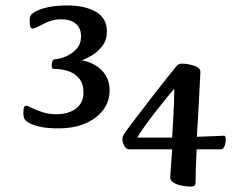

<svg xmlns="http://www.w3.org/2000/svg" viewBox="-20 -672 876 706"><path d="M194 -200Q153 -200 127 -206Q101 -212 85 -221Q75 -227 70.5 -234Q66 -241 66 -256Q66 -272 68 -277.5Q70 -283 78 -283Q82 -283 97.5 -275Q113 -267 136.5 -259.5Q160 -252 187 -252Q232 -252 259.5 -273Q287 -294 287 -331Q287 -364 271 -383.5Q255 -403 229.5 -411Q204 -419 175 -419Q170 -419 170 -432Q170 -441 172.5 -447Q175 -453 181 -454Q201 -455 223.5 -465Q246 -475 262 -493Q278 -511 278 -538Q278 -569 258.5 -585Q239 -601 205 -601Q186 -601 169 -596Q152 -591 138 -583Q124 -576 114.5 -571.5Q105 -567 100 -567Q95 -567 92 -572.5Q89 -578 89 -599Q89 -611 94.5 -617.5Q100 -624 109 -629Q129 -640 159 -646Q189 -652 228 -652Q291 -652 332 -629Q373 -606 373 -556Q373 -524 355.5 -502Q338 -480 316.5 -467.5Q295 -455 281 -450Q326 -442 354.5 -413Q383 -384 383 -339Q383 -300 360 -268.5Q337 -237 294.5 -218.5Q252 -200 194 -200ZM680 14Q665 14 647.5 10.5Q630 7 618 -0.5Q606 -8 606 -18Q606 -24 607 -39.5Q608 -55 609.5 -73Q611 -91 612 -105.5Q613 -120 613 -123H455Q444 -123 437 -136Q430 -149 430 -160Q430 -167 433 -173Q435 -179 453.5 -203.5Q472 -228 498 -262Q524 -296 551 -331Q578 -366 600 -393Q622 -420 630 -430Q636 -438 649 -438Q670 -438 693.5 -430.5Q717 -423 717 -407Q717 -404 715.5 -380Q714 -356 712.5 -322.5Q711 -289 709 -255Q707 -221 705.5 -196.5Q704 -172 704 -169Q743 -170 770 -171.5Q797 -173 804 -173Q810 -173 810 -159Q810 -146 805.5 -134.5Q801 -123 792 -123H703Q703 -119 702 -97Q701 -75 700 -48Q699 -21 699 -1Q699 6 696 10Q693 14 680 14ZM485 -166H613Q613 -172 614.5 -193.5Q616 -215 617.5 -243.5Q619 -272 620 -300Q621 -328 621 -346Q612 -336 592 -311.5Q572 -287 549.5 -258Q527 -229 509 -203.5Q491 -178 485 -166Z"/></svg>

Font: BriemHand
Style: Regular
Weight: 400
Designer: Gunnlaugur SE Briem, Eben Sorkin
Foundry: Sorkin Type
Version: Version 1.001; ttfautohint (v1.8.4.7-5d5b)